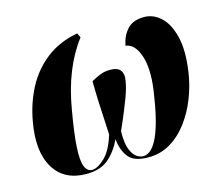

<svg xmlns="http://www.w3.org/2000/svg" viewBox="-85 -659 895 778"><g transform="rotate(-15 363.0 -270.0)"><path d="M188 10Q94 10 52 -60.5Q10 -131 32 -252Q45 -326 78 -388.5Q111 -451 166 -493.5Q221 -536 298 -550L307 -531Q225 -424 197 -256Q180 -159 177 -103Q174 -47 184 -23.5Q194 0 214 0Q237 0 267.5 -29Q298 -58 317 -121Q312 -210 310 -261.5Q308 -313 308 -347Q328 -358 346.5 -365.5Q365 -373 388 -373Q420 -373 431.5 -357Q443 -341 438 -315Q435 -297 430.5 -281Q426 -265 418.5 -245Q411 -225 399 -195.5Q387 -166 367 -121Q366 -72 376 -46Q386 -20 400.5 -10Q415 0 428 0Q502 0 537 -245Q550 -337 531 -392Q512 -447 474 -451Q482 -492 506 -518Q530 -544 576 -544Q615 -544 646 -515.5Q677 -487 691.5 -429Q706 -371 693 -282Q685 -227 664.5 -175Q644 -123 612.5 -81Q581 -39 539.5 -14.5Q498 10 448 10Q387 10 364 -20Q341 -50 337 -96Q316 -50 281.5 -20Q247 10 188 10Z"/></g></svg>

Font: Noto Serif Display ExtraCondensed Black
Style: Italic
Weight: 900
Width: 2
Italic angle: -12°
Designer: Monotype Design Team
Foundry: Monotype Imaging Inc.
Version: Version 2.009